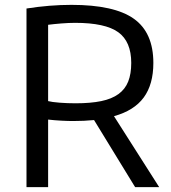

<svg xmlns="http://www.w3.org/2000/svg" viewBox="-20 -770 704 790"><path d="M367 -276Q347 -274 325 -273Q303 -272 280 -272Q260 -272 232 -273.5Q204 -275 178 -278V0H89V-735Q185 -750 274 -750Q450 -750 530.5 -693Q611 -636 611 -511Q611 -423 571.5 -369Q532 -315 449 -292L635 0H536ZM291 -345Q353 -345 396.5 -354Q440 -363 467.5 -383Q495 -403 507.5 -434.5Q520 -466 520 -511Q520 -599 466.5 -637.5Q413 -676 289 -676Q263 -676 232 -673.5Q201 -671 178 -668V-354Q193 -350 225 -347.5Q257 -345 291 -345Z"/></svg>

Font: Encode Sans Normal
Style: Regular
Weight: 400
Designer: Pablo Impallari, Andres Torresi
Foundry: Pablo Impallari, Andres Torresi
Version: Version 1.000; ttfautohint (v1.00) -l 8 -r 50 -G 200 -x 14 -